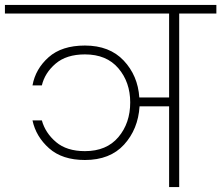

<svg xmlns="http://www.w3.org/2000/svg" viewBox="-52 -760 899 780"><path d="M-32 -705V-740H827V-705H676V0H635V-328H515Q509 -235 452 -172.5Q395 -110 293 -110Q201 -110 147.5 -157.5Q94 -205 80 -271H118Q132 -220 175.5 -183Q219 -146 293 -146Q381 -146 429 -203Q477 -260 477 -344Q477 -426 429 -482.5Q381 -539 293 -539Q218 -539 174 -501.5Q130 -464 118 -413H80Q92 -480 145.5 -527.5Q199 -575 293 -575Q393 -575 450.5 -514Q508 -453 514 -364H635V-705Z"/></svg>

Font: Poppins ExtraLight
Style: Regular
Weight: 275
Designer: Ninad Kale (Devanagari), Jonny Pinhorn (Latin)
Foundry: Indian Type Foundry
Version: Version 3.200;PS 1.000;hotconv 16.6.54;makeotf.lib2.5.65590